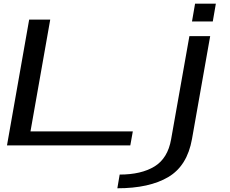

<svg xmlns="http://www.w3.org/2000/svg" viewBox="-20 -780 1234 1030"><path d="M17.5 0 136.5 -675H249.5L143.5 -75H692.5L679 0ZM609.5 230 622 156.5Q737.5 156.5 808.8 113Q880 69.5 898 -33L996 -586H1107.5L1010 -34.5Q984.5 109.5 882.8 169.8Q781 230 609.5 230ZM1026.5 -760.5H1138L1121.5 -665H1010Z"/></svg>

Font: Anybody UltraExpanded Regular
Style: Italic
Weight: 400
Width: 9
Italic angle: -10°
Designer: Tyler Finck
Foundry: Etcetera Type Company
Version: Version 1.010; ttfautohint (v1.8.3) -l 8 -r 50 -G 200 -x 14 